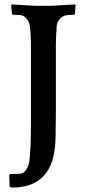

<svg xmlns="http://www.w3.org/2000/svg" viewBox="-20 -680 386 856"><path d="M317 -656 314 -618 310 -614Q294 -614 280 -612.5Q266 -611 256 -604Q247 -597 239.5 -586Q232 -575 232 -547Q231 -535 230.5 -524.5Q230 -514 229.5 -500Q229 -486 229 -466Q229 -446 229 -415V-231Q229 -195 229 -170.5Q229 -146 228.5 -129Q228 -112 228 -99.5Q228 -87 228 -76Q227 34 188 88Q149 142 77 153Q66 155 53.5 155.5Q41 156 31 156L23 153L21 101L25 96Q30 96 45 95.5Q60 95 65 95Q83 95 93.5 81Q104 67 109 49Q112 37 114 7Q116 -23 117 -61Q118 -99 118 -139Q118 -179 118 -211V-414Q118 -444 118 -465Q118 -486 117.5 -501Q117 -516 116.5 -526.5Q116 -537 115 -547Q113 -574 106 -586Q99 -598 91 -604Q82 -612 68 -613Q54 -614 38 -614L33 -618L30 -656L32 -660Q39 -660 55 -659Q71 -658 88 -657Q105 -656 121 -655Q137 -654 144 -654H203Q210 -654 226 -655Q242 -656 259 -657Q276 -658 292 -659Q308 -660 315 -660Z"/></svg>

Font: QuattrocentoBold
Style: Bold
Weight: 700
Designer: Pablo Impallari
Foundry: Pablo Impallari, Igino Marini, Branda Gallo
Version: Version 2.000